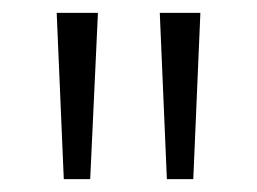

<svg xmlns="http://www.w3.org/2000/svg" viewBox="-20 -819 399 298"><path d="M132 -799 120 -541H79L68 -799ZM291 -799 280 -541H239L228 -799Z"/></svg>

Font: Noto Sans Sinhala SemiCondensed Light
Style: Regular
Weight: 300
Width: 4
Designer: Jelle Bosma - Monotype Design Team
Foundry: Monotype Imaging Inc.
Version: Version 2.006; ttfautohint (v1.8.4.7-5d5b)